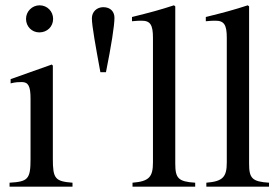

<svg xmlns="http://www.w3.org/2000/svg" viewBox="-20 -703 1054 723"><path d="M253 0V-15C187 -20 179 -31 179 -105V-456L175 -460L20 -405V-389C38 -394 53 -394 62 -394C87 -394 95 -378 95 -331V-104C95 -28 85 -19 16 -15V0ZM180 -632C180 -660 158 -683 129 -683C101 -683 78 -660 78 -632C78 -603 100 -581 128 -581C158 -581 180 -603 180 -632Z M379 -431C399 -531 411 -606 411 -636C411 -659 396 -676 369 -676C345 -676 326 -659 326 -634C326 -606 340 -529 358 -431Z M715 0V-15C651 -19 640 -32 640 -87V-679L635 -683C583 -666 546 -656 477 -639V-623C493 -625 506 -625 514 -625C546 -625 556 -609 556 -561V-92C556 -37 542 -20 479 -15V0Z M993 0V-15C929 -19 918 -32 918 -87V-679L913 -683C861 -666 824 -656 755 -639V-623C771 -625 784 -625 792 -625C824 -625 834 -609 834 -561V-92C834 -37 820 -20 757 -15V0Z"/></svg>

Font: XITS
Style: Regular
Weight: 400
Designer: MicroPress Inc., with final additions and corrections provided by Coen Hoffman, Elsevier (retired)
Version: Version 1.302